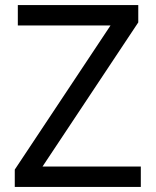

<svg xmlns="http://www.w3.org/2000/svg" viewBox="-20 -734 612 754"><path d="M533 0H38V-68L414 -634H50V-714H523V-646L147 -80H533Z"/></svg>

Font: Noto Sans Hebrew
Style: Regular
Weight: 400
Designer: Monotype Design Team
Foundry: Monotype Imaging Inc.
Version: Version 2.003